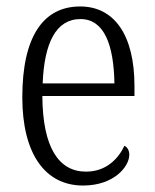

<svg xmlns="http://www.w3.org/2000/svg" viewBox="-20 -564 479 594"><path d="M237 10C333 10 380 -49 380 -85C380 -100 373 -109 365 -113C345 -71 307 -33 246 -33C162 -33 112 -107 111 -267H396V-298C396 -455 334 -544 228 -544C114 -544 49 -451 49 -263C49 -89 119 10 237 10ZM334 -306H112C117 -431 153 -505 229 -505C303 -505 332 -424 334 -306Z"/></svg>

Font: Noto Serif Thai Condensed Light
Style: Regular
Weight: 300
Width: 3
Designer: Monotype Design Team
Foundry: Monotype Imaging Inc.
Version: Version 2.002